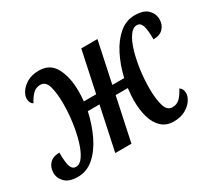

<svg xmlns="http://www.w3.org/2000/svg" viewBox="-126 -746 1060 956"><g transform="rotate(-30 404.0 -268.0)"><path d="M81 10Q31 10 7.5 -13.5Q-16 -37 -16 -68Q-16 -100 3.5 -120.5Q23 -141 60 -141Q60 -83 68.5 -60.5Q77 -38 97 -38Q120 -38 138.5 -65Q157 -92 170.5 -137Q184 -182 191.5 -236Q199 -290 199 -344Q199 -403 188 -442Q177 -481 146 -481Q121 -481 104 -464.5Q87 -448 71 -418Q53 -429 53 -455Q53 -473 67 -494Q81 -515 108 -530.5Q135 -546 175 -546Q239 -546 267.5 -492.5Q296 -439 296 -358Q296 -346 295.5 -333.5Q295 -321 293 -301H364L414 -536H507L457 -301H525Q541 -369 569.5 -424.5Q598 -480 637.5 -513Q677 -546 726 -546Q777 -546 800.5 -522.5Q824 -499 824 -467Q824 -436 804.5 -415.5Q785 -395 748 -395Q748 -452 739.5 -475Q731 -498 711 -498Q688 -498 669 -471Q650 -444 636.5 -399Q623 -354 615.5 -300Q608 -246 608 -192Q608 -133 619.5 -94Q631 -55 661 -55Q687 -55 704 -71.5Q721 -88 737 -119Q755 -108 755 -82Q755 -64 741 -42.5Q727 -21 699.5 -5.5Q672 10 632 10Q590 10 563 -15Q536 -40 523.5 -82.5Q511 -125 511 -180Q511 -193 512 -208Q513 -223 516 -249H446L393 0H300L353 -249H286Q270 -177 241.5 -118.5Q213 -60 172.5 -25Q132 10 81 10Z"/></g></svg>

Font: Noto Serif ExtraCondensed Medium
Style: Italic
Weight: 500
Width: 2
Italic angle: -12°
Designer: Monotype Design Team
Foundry: Monotype Imaging Inc.
Version: Version 2.013; ttfautohint (v1.8.4.7-5d5b)